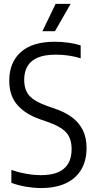

<svg xmlns="http://www.w3.org/2000/svg" viewBox="-20 -966 496 996"><path d="M192.5 9.5Q157.5 9.5 116.5 2.8Q75.5 -4 39 -17.5V-84.5Q65.5 -75.5 91.5 -69.5Q117.5 -63.5 143 -60.5Q168.5 -57.5 193.5 -57.5Q272.5 -57.5 312 -91.5Q351.5 -125.5 351.5 -192Q351.5 -248.5 322.5 -279.8Q293.5 -311 223 -335L188.5 -347Q113 -373 70.5 -421Q28 -469 28 -547.5Q28 -642 88 -695.8Q148 -749.5 265 -749.5Q299.5 -749.5 335.2 -744.5Q371 -739.5 398.5 -730.5V-663.5Q367 -673.5 334.5 -678Q302 -682.5 269 -682.5Q212 -682.5 176 -667.2Q140 -652 122.8 -622.8Q105.5 -593.5 105.5 -553Q105.5 -499 132.8 -469Q160 -439 226.5 -415.5L261.5 -403.5Q315.5 -385.5 352.8 -358Q390 -330.5 409.5 -291.2Q429 -252 429 -198.5Q429 -132.5 401.2 -86Q373.5 -39.5 320.8 -15Q268 9.5 192.5 9.5ZM200 -804 268.5 -946H346.5L265 -804Z"/></svg>

Font: Encode Sans SC Condensed
Style: Regular
Weight: 400
Width: 3
Designer: Multiple Designers
Foundry: Impallari Type
Version: Version 3.002